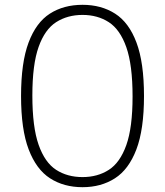

<svg xmlns="http://www.w3.org/2000/svg" viewBox="-20 -769 686 798"><path d="M323 9Q245.5 9 188.2 -27.8Q131 -64.5 99.2 -147.8Q67.5 -231 67.5 -370Q67.5 -509 98.8 -592.2Q130 -675.5 187.2 -712.2Q244.5 -749 323 -749Q401 -749 458.5 -712.2Q516 -675.5 547.2 -592.2Q578.5 -509 578.5 -370Q578.5 -231 546.8 -147.8Q515 -64.5 457.5 -27.8Q400 9 323 9ZM323 -33Q385.5 -33 432.2 -63Q479 -93 505 -166Q531 -239 531 -368Q531 -499 505 -572.8Q479 -646.5 432.2 -676.8Q385.5 -707 323 -707Q260.5 -707 213.5 -677Q166.5 -647 140.5 -574Q114.5 -501 114.5 -372Q114.5 -241 140.5 -167.2Q166.5 -93.5 213.2 -63.2Q260 -33 323 -33Z"/></svg>

Font: Encode Sans SemiExpanded SemiExpanded ExtraLight
Style: Regular
Weight: 200
Width: 6
Designer: Multiple Designers
Foundry: Impallari Type
Version: Version 3.000; ttfautohint (v1.8.3) -l 8 -r 50 -G 200 -x 14 